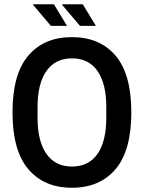

<svg xmlns="http://www.w3.org/2000/svg" viewBox="-20 -873 678 905"><path d="M319 12Q188 12 113.5 -75.5Q39 -163 39 -343Q39 -524 113.5 -611Q188 -698 319 -698Q450 -698 524.5 -611Q599 -524 599 -343Q599 -163 524.5 -75.5Q450 12 319 12ZM319 -88Q398 -88 439.5 -147.5Q481 -207 481 -318V-368Q481 -479 439.5 -538.5Q398 -598 319 -598Q241 -598 199 -538.5Q157 -479 157 -368V-318Q157 -207 199 -147.5Q241 -88 319 -88ZM357 -751 273 -850 274 -853H370L432 -751ZM220 -751 136 -850 137 -853H234L296 -751Z"/></svg>

Font: Archivo Narrow SemiBold
Style: Regular
Weight: 600
Designer: Hector Gatti
Foundry: Omnibus-Type
Version: Version 3.002